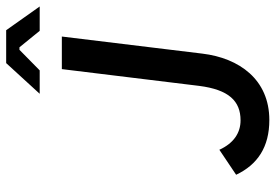

<svg xmlns="http://www.w3.org/2000/svg" viewBox="-152 -708 872 607"><g transform="rotate(-90 283.5 -404.0)"><path d="M208 12C336 12 404 -83 418 -200L472 -644H369L316 -210C304 -116 268 -79 207 -79C168 -79 135 -100 114 -146L35 -93C67 -25 123 12 208 12ZM430 -778H438L490 -714H567L492 -820H388L291 -714H365Z"/></g></svg>

Font: Falling Sky
Style: LightObl
Weight: 400
Designer: Paul D. Hunt
Foundry: Adobe Systems Incorporated
Version: Version 1.02